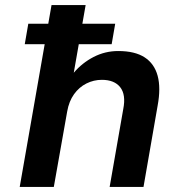

<svg xmlns="http://www.w3.org/2000/svg" viewBox="-20 -740 705 760"><path d="M78 -565 92 -646H436L422 -565ZM58 0 184 -720H319L272 -452Q305 -491 350.5 -514.5Q396 -538 448 -538Q514 -538 552.5 -513Q591 -488 604 -440Q617 -392 604 -322L548 0H414L468 -309Q479 -365 456 -394.5Q433 -424 383 -424Q351 -424 322 -409.5Q293 -395 273 -367Q253 -339 246 -299L193 0Z"/></svg>

Font: DM Sans 9pt
Style: Bold Italic
Weight: 700
Italic angle: -10°
Version: Version 4.004;gftools[0.9.30]